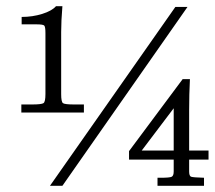

<svg xmlns="http://www.w3.org/2000/svg" viewBox="-20 -599 692 619"><path d="M584.5 -576.7 181.2 0H141.1L545.4 -576.7ZM652.3 -84.5H589.8V-46.4Q589.8 -31.7 595.9 -29.3Q602.1 -26.9 637.7 -25.9V0H487.8V-25.9H497.1Q526.9 -25.9 533.4 -29.1Q540 -32.2 540 -46.4V-84.5H396V-111.8L568.8 -343.8H592.3Q589.8 -294.9 589.8 -243.7V-113.8H652.3ZM250.5 -236.3H48.8V-262.2H83.5Q114.3 -262.2 120.4 -266.6Q126.5 -271 126.5 -295.9V-492.2Q126.5 -512.7 122.6 -516.6Q118.7 -520.5 97.7 -520.5H49.8V-544.4Q85 -544.4 116.2 -554.2Q147.5 -564 160.6 -579.1H181.2Q177.2 -531.2 177.2 -496.1V-295.4Q177.2 -270.5 183.1 -266.4Q189 -262.2 219.2 -262.2H250.5ZM540 -113.8V-250L437 -113.8Z"/></svg>

Font: RIT Rachana
Style: Regular
Weight: 400
Designer: Hussain KH
Version: 1.4.7